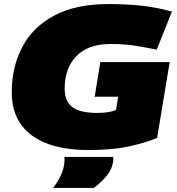

<svg xmlns="http://www.w3.org/2000/svg" viewBox="-20 -730 874 947"><path d="M416 10Q234 10 136 -63Q38 -136 38 -275Q38 -400 90 -498.5Q142 -597 248 -653.5Q354 -710 514 -710Q602 -710 677 -702Q752 -694 828 -673L753 -485Q701 -496 646.5 -504.5Q592 -513 526 -513Q414 -513 356.5 -453Q299 -393 299 -294Q299 -229 338 -201Q377 -173 459 -173Q491 -173 514.5 -177Q538 -181 552 -187L563 -253H447L475 -424H817L755 -50Q699 -26 616.5 -8Q534 10 416 10ZM298 44H537Q539 51 539 58Q535 102 506 137Q477 172 443 197H242Q264 168 280 135Q296 102 298 65Q298 60 298 54.5Q298 49 298 44Z"/></svg>

Font: Georama Extended Black
Style: Italic
Weight: 900
Width: 7
Italic angle: -9°
Designer: Jean-Baptiste Levee
Foundry: Production Type
Version: Version 1.000